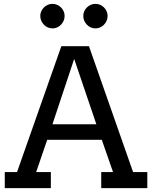

<svg xmlns="http://www.w3.org/2000/svg" viewBox="-20 -981 793 1001"><path d="M414.1 -897.9Q414.1 -910.6 419.2 -922.1Q424.3 -933.6 432.9 -942.1Q441.4 -950.7 453.1 -955.8Q464.8 -960.9 478 -960.9Q490.7 -960.9 502.2 -955.8Q513.7 -950.7 522.2 -942.1Q530.8 -933.6 535.9 -922.1Q541 -910.6 541 -897.9Q541 -884.8 535.9 -873Q530.8 -861.3 522.2 -852.3Q513.7 -843.3 502.2 -838.1Q490.7 -833 478 -833Q464.8 -833 453.1 -838.1Q441.4 -843.3 432.9 -852.3Q424.3 -861.3 419.2 -873Q414.1 -884.8 414.1 -897.9ZM189.9 -897.9Q189.9 -910.6 195.1 -922.1Q200.2 -933.6 208.7 -942.1Q217.3 -950.7 229 -955.8Q240.7 -960.9 253.9 -960.9Q266.6 -960.9 278.1 -955.8Q289.6 -950.7 298.1 -942.1Q306.6 -933.6 311.8 -922.1Q316.9 -910.6 316.9 -897.9Q316.9 -884.8 311.8 -873Q306.6 -861.3 298.1 -852.3Q289.6 -843.3 278.1 -838.1Q266.6 -833 253.9 -833Q240.7 -833 229 -838.1Q217.3 -843.3 208.7 -852.3Q200.2 -861.3 195.1 -873Q189.9 -884.8 189.9 -897.9ZM253.4 -333H482.4L366.7 -673.8ZM507.8 -84H569.3L510.7 -252H226.1L168.5 -84H245.1V0H4.9V-84H68.8L299.8 -740.2H443.8L673.8 -84H748V0H507.8Z"/></svg>

Font: Twentytwelve Slab
Style: TwentytwelveSlab
Weight: 400
Designer: Domenico Catapano
Version: Version 1.00 2012